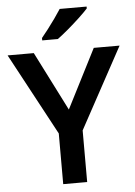

<svg xmlns="http://www.w3.org/2000/svg" viewBox="-61 -984 726 1030"><g transform="rotate(-5 301.5 -469.0)"><path d="M302 -396 464 -714H603L366 -278V0H237V-273L0 -714H141ZM445 -938V-928Q428 -909 397.5 -880.5Q367 -852 334 -824Q301 -796 276 -778H192V-791Q207 -809 227 -835Q247 -861 266.5 -888.5Q286 -916 300 -938Z"/></g></svg>

Font: Noto Sans Cherokee SemiBold
Style: Regular
Weight: 600
Designer: Monotype Design Team
Foundry: Monotype Imaging Inc.
Version: Version 2.001; ttfautohint (v1.8.4.7-5d5b)